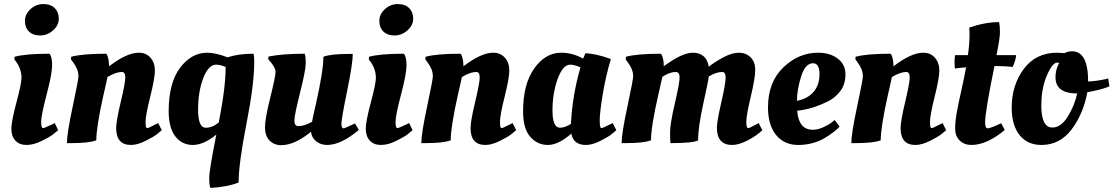

<svg xmlns="http://www.w3.org/2000/svg" viewBox="-20 -703 5492 947"><path d="M192 -71Q198 -71 238 -90L250 -96L267 -61Q258 -53 243 -41Q228 -29 187 -8.5Q146 12 111 12Q76 12 56 -9.5Q36 -31 36 -67.5Q36 -104 61 -197.5Q86 -291 86 -319Q86 -361 60 -398L51 -410L52 -423Q105 -438 224 -438Q237 -423 237 -381Q237 -339 210 -236.5Q183 -134 183 -102.5Q183 -71 192 -71ZM123 -547.5Q103 -567 103 -600Q103 -633 130.5 -658Q158 -683 194 -683Q230 -683 250 -663Q270 -643 270 -610.5Q270 -578 241.5 -553Q213 -528 178 -528Q143 -528 123 -547.5Z M329 3H310Q310 -44 338.5 -177Q367 -310 367 -328Q367 -361 339 -398L330 -410L331 -423Q385 -438 504 -438Q517 -421 518 -376Q605 -443 665 -443Q701 -443 722.5 -418Q744 -393 744 -355.5Q744 -318 721 -226Q698 -134 698 -102.5Q698 -71 706 -71Q712 -71 748 -90L760 -96L778 -61Q769 -53 754 -41Q739 -29 698.5 -8.5Q658 12 626 12Q553 12 553 -71Q553 -106 575.5 -200Q598 -294 598 -321Q598 -348 581 -348Q552 -348 510 -323Q507 -306 490 -233Q455 -76 455 -11Q420 3 329 3Z M1018 224Q1012 212 1012 174Q1012 136 1047 -39Q984 12 931 12Q878 12 845 -30Q812 -72 812 -155Q812 -294 868 -368.5Q924 -443 1002 -443Q1044 -443 1103 -420Q1153 -438 1231 -438Q1234 -420 1234 -397Q1234 -288 1195.5 -92Q1157 104 1157 197Q1103 219 1018 224ZM1046 -384Q1008 -384 982.5 -317.5Q957 -251 957 -162Q957 -73 995 -73Q1029 -73 1059 -99Q1093 -271 1093 -373Q1065 -384 1046 -384Z M1303 -411 1304 -424Q1372 -438 1483 -438Q1488 -425 1488 -391Q1488 -357 1460 -246Q1432 -135 1432 -108Q1432 -81 1452 -81Q1481 -81 1519 -102Q1523 -126 1539 -194Q1575 -354 1575 -423Q1610 -437 1701 -437H1720Q1720 -390 1692 -253.5Q1664 -117 1664 -93.5Q1664 -70 1674 -70Q1680 -70 1731 -94L1750 -62Q1661 12 1594 12Q1562 12 1539.5 -6Q1517 -24 1514 -53Q1433 13 1367 13Q1332 13 1309.5 -10Q1287 -33 1287 -75.5Q1287 -118 1313 -221.5Q1339 -325 1339 -348.5Q1339 -372 1303 -411Z M1940 -71Q1946 -71 1986 -90L1998 -96L2015 -61Q2006 -53 1991 -41Q1976 -29 1935 -8.5Q1894 12 1859 12Q1824 12 1804 -9.5Q1784 -31 1784 -67.5Q1784 -104 1809 -197.5Q1834 -291 1834 -319Q1834 -361 1808 -398L1799 -410L1800 -423Q1853 -438 1972 -438Q1985 -423 1985 -381Q1985 -339 1958 -236.5Q1931 -134 1931 -102.5Q1931 -71 1940 -71ZM1871 -547.5Q1851 -567 1851 -600Q1851 -633 1878.5 -658Q1906 -683 1942 -683Q1978 -683 1998 -663Q2018 -643 2018 -610.5Q2018 -578 1989.5 -553Q1961 -528 1926 -528Q1891 -528 1871 -547.5Z M2077 3H2058Q2058 -44 2086.5 -177Q2115 -310 2115 -328Q2115 -361 2087 -398L2078 -410L2079 -423Q2133 -438 2252 -438Q2265 -421 2266 -376Q2353 -443 2413 -443Q2449 -443 2470.5 -418Q2492 -393 2492 -355.5Q2492 -318 2469 -226Q2446 -134 2446 -102.5Q2446 -71 2454 -71Q2460 -71 2496 -90L2508 -96L2526 -61Q2517 -53 2502 -41Q2487 -29 2446.5 -8.5Q2406 12 2374 12Q2301 12 2301 -71Q2301 -106 2323.5 -200Q2346 -294 2346 -321Q2346 -348 2329 -348Q2300 -348 2258 -323Q2255 -306 2238 -233Q2203 -76 2203 -11Q2168 3 2077 3Z M2856 -414Q2858 -416 2867 -440Q2914 -440 2993 -412Q2968 -329 2953 -238.5Q2938 -148 2938 -109.5Q2938 -71 2946 -71Q2952 -71 2990 -90L3002 -96L3020 -61Q3011 -53 2996.5 -41Q2982 -29 2942 -8.5Q2902 12 2870 12Q2808 12 2798 -44Q2734 12 2682.5 12Q2631 12 2595.5 -28Q2560 -68 2560 -154Q2560 -288 2615 -365.5Q2670 -443 2748 -443Q2804 -443 2856 -414ZM2742 -73Q2766 -73 2796 -92Q2803 -233 2843 -371Q2813 -384 2792 -384Q2756 -384 2730.5 -313.5Q2705 -243 2705 -158Q2705 -73 2742 -73Z M3065 3H3046Q3046 -44 3074.5 -177Q3103 -310 3103 -328Q3103 -361 3075 -398L3066 -410L3067 -423Q3121 -438 3240 -438Q3254 -419 3254 -376Q3344 -443 3397 -443Q3464 -443 3476 -374Q3503 -396 3546.5 -419.5Q3590 -443 3624.5 -443Q3659 -443 3682 -420.5Q3705 -398 3705 -358Q3705 -318 3683 -226Q3661 -134 3661 -102.5Q3661 -71 3670 -71Q3676 -71 3711 -90L3722 -96L3740 -61Q3714 -35 3669.5 -11.5Q3625 12 3591 12Q3516 12 3516 -73Q3516 -104 3537.5 -197.5Q3559 -291 3559 -319.5Q3559 -348 3542 -348Q3513 -348 3476 -326Q3474 -306 3448.5 -190Q3423 -74 3423 -10Q3394 3 3287 3Q3285 -8 3285 -50Q3285 -92 3308.5 -193Q3332 -294 3332 -321Q3332 -348 3313 -348Q3283 -348 3247 -324Q3245 -315 3227 -236Q3191 -78 3191 -11Q3156 3 3065 3Z M3768 -173Q3768 -298 3843.5 -370.5Q3919 -443 4015 -443Q4074 -443 4112 -414Q4150 -385 4150 -336.5Q4150 -288 4125.5 -255Q4101 -222 4066 -204Q3995 -169 3936 -160L3912 -157Q3919 -63 3989 -63Q4013 -63 4040 -75Q4067 -87 4082 -99L4097 -111L4121 -79Q4113 -68 4089 -50Q4065 -32 4044 -20Q3986 12 3917 12Q3848 12 3808 -37Q3768 -86 3768 -173ZM3990 -391Q3952 -391 3931.5 -326.5Q3911 -262 3911 -206Q3962 -215 3992 -249Q4022 -283 4022 -337Q4022 -391 3990 -391Z M4198 3H4179Q4179 -44 4207.5 -177Q4236 -310 4236 -328Q4236 -361 4208 -398L4199 -410L4200 -423Q4254 -438 4373 -438Q4386 -421 4387 -376Q4474 -443 4534 -443Q4570 -443 4591.5 -418Q4613 -393 4613 -355.5Q4613 -318 4590 -226Q4567 -134 4567 -102.5Q4567 -71 4575 -71Q4581 -71 4617 -90L4629 -96L4647 -61Q4638 -53 4623 -41Q4608 -29 4567.5 -8.5Q4527 12 4495 12Q4422 12 4422 -71Q4422 -106 4444.5 -200Q4467 -294 4467 -321Q4467 -348 4450 -348Q4421 -348 4379 -323Q4376 -306 4359 -233Q4324 -76 4324 -11Q4289 3 4198 3Z M4992 -431Q4990 -406 4975 -373Q4937 -377 4903 -377H4885Q4839 -154 4839 -99Q4839 -70 4851.5 -70Q4864 -70 4918 -95L4936 -62Q4847 12 4771 12Q4736 12 4713.5 -10Q4691 -32 4691 -68.5Q4691 -105 4699.5 -151Q4708 -197 4723 -263.5Q4738 -330 4745 -371Q4708 -368 4690 -365Q4688 -377 4688 -397.5Q4688 -418 4691 -431H4754Q4762 -485 4762 -533L4761 -564V-567Q4839 -594 4908 -594Q4912 -574 4912 -544Q4912 -514 4895 -431Z M5117 12Q5048 12 5009 -36.5Q4970 -85 4970 -172Q4970 -283 5029.5 -363Q5089 -443 5194 -443L5230 -441Q5247 -450 5268 -450Q5347 -450 5347 -301Q5388 -303 5430 -312L5446 -316L5452 -277Q5419 -263 5363 -252L5343 -248Q5324 -143 5266 -65.5Q5208 12 5117 12ZM5171 -74Q5213 -74 5246.5 -128Q5280 -182 5293 -242Q5186 -242 5186 -322Q5186 -354 5199 -382L5204 -392Q5200 -394 5194 -394Q5188 -394 5185 -392Q5160 -376 5138 -317Q5116 -258 5116 -182Q5116 -74 5171 -74Z"/></svg>

Font: Oleo Script Swash Caps
Style: Regular
Weight: 400
Designer: Soytutype
Foundry: Soytutype
Version: Version 1.002